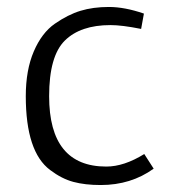

<svg xmlns="http://www.w3.org/2000/svg" viewBox="-20 -521 491 551"><path d="M393 -482 385 -438Q330 -449 297 -449Q211 -449 166 -404.5Q121 -360 121 -245Q121 -43 285 -43Q336 -43 394 -79L421 -37Q356 10 269 10Q224 10 190.5 1Q157 -8 124 -33Q54 -85 54 -245Q54 -320 77 -373.5Q100 -427 137.5 -453Q175 -479 211 -490Q247 -501 292.5 -501Q338 -501 393 -482Z"/></svg>

Font: Gafata
Style: Regular
Weight: 400
Designer: Lautaro Hourcade
Foundry: Lautaro Hourcade
Version: Version 4.002; ttfautohint (v0.94.20-1c74) -l 7 -r 28 -G 0 -